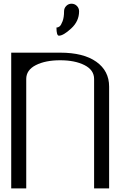

<svg xmlns="http://www.w3.org/2000/svg" viewBox="-20 -1041 706 1061"><path d="M417 -978.5Q417 -923.8 373.5 -883.8Q330.1 -843.8 305.7 -843.8Q292 -843.8 292 -888.7Q300.8 -888.7 309.1 -895Q317.4 -901.4 325.7 -923.3Q334 -945.3 334 -978.5Q334 -996.1 346.2 -1008.3Q358.4 -1020.5 375 -1020.5Q392.6 -1020.5 404.8 -1008.3Q417 -996.1 417 -978.5ZM583 0H500V-604.5Q500 -654.3 446.8 -681.2Q393.6 -708 312.5 -708Q231.4 -708 178.2 -681.2Q125 -654.3 125 -604.5V0H42V-750H312.5Q441.4 -750 512.2 -699.7Q583 -649.4 583 -562.5Z"/></svg>

Font: okolaks
Style: Regular
Weight: 500
Version: Version 000.6.0